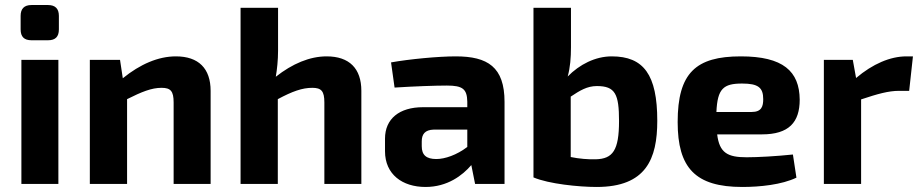

<svg xmlns="http://www.w3.org/2000/svg" viewBox="-20 -731 3658 763"><path d="M105 -711C76 -711 62 -696 62 -668V-614C62 -585 76 -571 105 -571H171C200 -571 214 -585 214 -614V-668C214 -696 200 -711 171 -711ZM212 0V-493H65V0Z M457 -493H337V0H485V-337C543 -366 582 -382 622 -382C658 -382 670 -369 670 -324V0H817V-370C817 -459 769 -507 679 -507C609 -507 537 -476 468 -420Z M1085 -700H936V0H1084V-337C1142 -368 1181 -382 1221 -382C1257 -382 1269 -369 1269 -324V0H1416V-370C1416 -459 1368 -507 1278 -507C1211 -507 1142 -478 1076 -426C1081 -455 1085 -492 1085 -529Z M1548 -383C1627 -388 1709 -391 1756 -391C1819 -391 1836 -377 1837 -327V-305H1661C1567 -305 1510 -259 1510 -180V-130C1510 -38 1579 12 1671 12C1758 12 1818 -34 1853 -75L1868 0H1985V-326C1985 -465 1918 -507 1791 -507C1722 -507 1606 -496 1534 -483ZM1656 -169C1656 -197 1668 -215 1704 -216H1837V-147C1795 -115 1748 -99 1714 -99C1674 -99 1656 -115 1656 -150Z M2249 -700H2100V-26C2161 0 2281 12 2351 12C2548 12 2592 -100 2592 -251C2592 -434 2538 -507 2411 -507C2346 -507 2283 -475 2236 -427C2246 -463 2249 -502 2249 -543ZM2248 -347C2284 -371 2313 -389 2352 -389C2425 -389 2440 -357 2440 -250C2440 -133 2415 -100 2348 -98C2320 -97 2281 -100 2248 -107Z M3008 -197C3115 -197 3158 -245 3158 -335C3157 -448 3092 -507 2924 -507C2745 -507 2673 -441 2673 -246C2673 -64 2743 12 2930 12C3000 12 3087 3 3145 -25L3131 -117C3064 -110 2992 -106 2947 -106C2872 -106 2839 -123 2830 -197ZM2827 -286C2831 -379 2855 -399 2929 -399C2993 -399 3013 -383 3013 -337C3013 -309 3007 -286 2967 -286Z M3608 -507H3582C3518 -507 3448 -477 3382 -421L3369 -493H3254V0H3402V-336C3468 -358 3511 -370 3553 -370H3593Z"/></svg>

Font: SnT
Style: Bold
Weight: 700
Designer: Natanael Gama
Version: Version 1.001;PS 001.001;hotconv 1.0.70;makeotf.lib2.5.58329